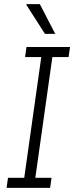

<svg xmlns="http://www.w3.org/2000/svg" viewBox="-20 -915 405 935"><path d="M199 -750H249L174 -895H109L108 -892ZM109 -686 102 -637H181L98 -49H19L12 0H224L231 -49H152L235 -637H314L321 -686Z"/></svg>

Font: Chivo Light
Style: Italic
Weight: 300
Italic angle: -8°
Designer: Hector Gatti
Foundry: Omnibus-Type
Version: Version 1.003;PS 001.003;hotconv 1.0.70;makeotf.lib2.5.58329